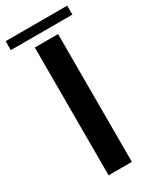

<svg xmlns="http://www.w3.org/2000/svg" viewBox="-284 -870 758 929"><g transform="rotate(-30 95.0 -405.5)"><path d="M160 -714V0H30V-714ZM267 -761H-77V-811H267Z"/></g></svg>

Font: Non Bureau Medium
Style: Regular
Weight: 500
Designer: Jona Saucedo
Foundry: Non Foundry
Version: Version 1.000; ttfautohint (v1.8.4)